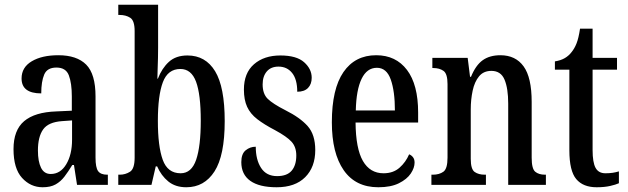

<svg xmlns="http://www.w3.org/2000/svg" viewBox="-20 -780 2649 810"><path d="M160 10Q109 10 73 -29.5Q37 -69 37 -151Q37 -231 82 -269Q127 -307 218 -310L283 -313V-373Q283 -429 270.5 -462Q258 -495 218 -495Q179 -495 166.5 -465.5Q154 -436 154 -386Q71 -386 71 -449Q71 -496 114 -521.5Q157 -547 226 -547Q304 -547 343.5 -507.5Q383 -468 383 -373V-115Q383 -73 394 -58Q405 -43 432 -43H435V0H305L292 -84H285Q268 -56 252 -35Q236 -14 214.5 -2Q193 10 160 10ZM194 -46Q235 -46 259.5 -87Q284 -128 284 -191V-272L242 -269Q184 -265 162 -234Q140 -203 140 -145Q140 -99 153 -72.5Q166 -46 194 -46Z M766 10Q720 10 690 -14.5Q660 -39 643 -78H637L619 0H479V-43H485Q509 -43 528.5 -55.5Q548 -68 548 -115V-649Q548 -693 529.5 -705Q511 -717 484 -717H479V-760H647V-578Q647 -560 646.5 -535.5Q646 -511 645 -487Q644 -463 644 -448H646Q663 -492 692.5 -519Q722 -546 771 -546Q847 -546 887.5 -479.5Q928 -413 928 -269Q928 -124 885 -57Q842 10 766 10ZM742 -49Q788 -49 807.5 -106Q827 -163 827 -271Q827 -382 807 -435.5Q787 -489 741 -489Q688 -489 667 -433Q646 -377 646 -270Q646 -163 666.5 -106Q687 -49 742 -49Z M1147 10Q1074 10 1036 -17Q998 -44 998 -96Q998 -131 1016.5 -146Q1035 -161 1059 -161Q1059 -106 1081.5 -71.5Q1104 -37 1149 -37Q1191 -37 1210.5 -60Q1230 -83 1230 -124Q1230 -160 1210 -182Q1190 -204 1140 -231Q1094 -255 1065 -277.5Q1036 -300 1022.5 -329.5Q1009 -359 1009 -402Q1009 -472 1051.5 -509Q1094 -546 1163 -546Q1231 -546 1263 -517.5Q1295 -489 1295 -452Q1295 -425 1279.5 -409Q1264 -393 1234 -393Q1234 -445 1212.5 -472Q1191 -499 1155 -499Q1123 -499 1105.5 -478.5Q1088 -458 1088 -424Q1088 -384 1109.5 -363Q1131 -342 1184 -315Q1246 -284 1278 -248Q1310 -212 1310 -147Q1310 -75 1267.5 -32.5Q1225 10 1147 10Z M1576 10Q1480 10 1430 -62Q1380 -134 1380 -264Q1380 -405 1429 -476Q1478 -547 1567 -547Q1650 -547 1697 -485Q1744 -423 1744 -305V-263H1480Q1481 -153 1511 -101Q1541 -49 1598 -49Q1639 -49 1665.5 -72.5Q1692 -96 1706 -129Q1716 -125 1722.5 -116.5Q1729 -108 1729 -94Q1729 -72 1713 -48Q1697 -24 1663 -7Q1629 10 1576 10ZM1646 -314Q1646 -395 1628.5 -444.5Q1611 -494 1570 -494Q1528 -494 1505.5 -447.5Q1483 -401 1481 -314Z M1800 0V-43H1806Q1833 -43 1850.5 -55.5Q1868 -68 1868 -115V-425Q1868 -469 1851 -481Q1834 -493 1808 -493H1804V-536H1953L1963 -456H1967Q1987 -505 2016.5 -526Q2046 -547 2091 -547Q2155 -547 2189 -500Q2223 -453 2223 -350V-115Q2223 -68 2238 -55.5Q2253 -43 2279 -43H2283V0H2124V-343Q2124 -407 2108.5 -444Q2093 -481 2053 -481Q2020 -481 2001 -458Q1982 -435 1974 -397.5Q1966 -360 1966 -319V-110Q1966 -66 1982.5 -54.5Q1999 -43 2025 -43H2030V0Z M2497 10Q2440 10 2411 -24.5Q2382 -59 2382 -146V-486H2321V-521Q2346 -525 2363 -535Q2380 -545 2392 -561Q2404 -576 2412.5 -597.5Q2421 -619 2427 -659H2480V-536H2583V-486H2480V-147Q2480 -95 2492.5 -72Q2505 -49 2534 -49Q2551 -49 2564.5 -51Q2578 -53 2591 -57V-7Q2578 -1 2554 4.5Q2530 10 2497 10Z"/></svg>

Font: Noto Serif Hebrew ExtraCondensed Medium
Style: Regular
Weight: 500
Width: 2
Designer: Monotype Design Team
Foundry: Monotype Imaging Inc.
Version: Version 2.004; ttfautohint (v1.8.4.7-5d5b)